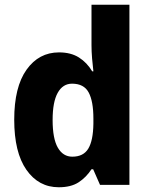

<svg xmlns="http://www.w3.org/2000/svg" viewBox="-20 -780 631 810"><path d="M228 10Q143 10 91.5 -63.5Q40 -137 40 -275Q40 -413 92 -486Q144 -559 229 -559Q279 -559 313 -537.5Q347 -516 369 -479H374Q371 -503 368.5 -533Q366 -563 366 -590V-760H526V0H402L373 -66H366Q343 -31 311 -10.5Q279 10 228 10ZM285 -119Q332 -119 352.5 -153Q373 -187 374 -258V-280Q374 -353 354 -390Q334 -427 284 -427Q245 -427 223.5 -388.5Q202 -350 202 -274Q202 -195 224 -157Q246 -119 285 -119Z"/></svg>

Font: Noto Sans Arabic SemCond ExtBd
Style: Regular
Weight: 800
Width: 4
Designer: Monotype Design Team, Nadine Chahine, Nizar Qandah and Khaled Hosny
Foundry: Monotype Imaging Inc.
Version: Version 2.012; ttfautohint (v1.8.4.7-5d5b)